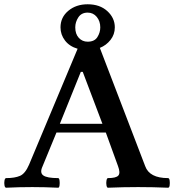

<svg xmlns="http://www.w3.org/2000/svg" viewBox="-41 -875 822 898"><path d="M-12 3Q-18 3 -20 -8Q-22 -19 -20 -30.5Q-18 -42 -12 -42Q28 -42 52.5 -52.5Q77 -63 95 -105L322 -647Q284 -658 263 -685.5Q242 -713 242 -747Q242 -794 278.5 -824.5Q315 -855 369 -855Q426 -855 461 -823Q496 -791 496 -747Q496 -714 476 -688.5Q456 -663 426 -651L638 -98Q658 -42 745 -42Q751 -42 752.5 -30.5Q754 -19 752.5 -8Q751 3 745 3Q675 0 605 0Q535 0 464 3Q459 3 457 -8Q455 -19 457 -30.5Q459 -42 464 -42Q502 -42 512.5 -54Q523 -66 511 -98L454 -255H223L158 -97Q144 -67 161.5 -54.5Q179 -42 231 -42Q236 -42 237.5 -30.5Q239 -19 237.5 -8Q236 3 231 3Q168 0 110 0Q47 0 -12 3ZM369 -680Q401 -680 414.5 -701.5Q428 -723 428 -747Q428 -776 411.5 -796Q395 -816 369 -816Q340 -816 325.5 -794Q311 -772 311 -747Q311 -716 327.5 -698Q344 -680 369 -680ZM239 -296H438L346 -539H337Z"/></svg>

Font: Junicode SmExp
Style: Bold
Weight: 700
Width: 6
Designer: Peter S. Baker
Version: Version 2.205; ttfautohint (v1.8.4)